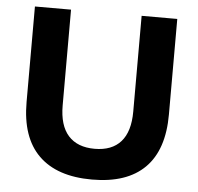

<svg xmlns="http://www.w3.org/2000/svg" viewBox="-51 -758 846 821"><g transform="rotate(5 371.5 -347.0)"><path d="M373 11Q223 11 144.5 -66Q66 -143 66 -295V-705H221V-294Q221 -208 260 -164.5Q299 -121 373 -121Q447 -121 485.5 -164.5Q524 -208 524 -294V-705H677V-295Q677 -143 600 -66Q523 11 373 11Z"/></g></svg>

Font: Nunito Sans 12pt ExtraBold
Style: Regular
Weight: 800
Designer: Vernon Adams
Foundry: Vernon Adams
Version: Version 3.101;gftools[0.9.27]